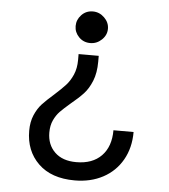

<svg xmlns="http://www.w3.org/2000/svg" viewBox="-52 -570 720 817"><g transform="rotate(5 308.0 -161.5)"><path d="M244 -455Q244 -482 263.5 -502.5Q283 -523 312 -523Q340 -523 361 -502.5Q382 -482 382 -455Q382 -428 361 -408Q340 -388 312 -388Q283 -388 263.5 -408Q244 -428 244 -455ZM86 6Q86 -32 98.5 -61Q111 -90 129 -109.5Q147 -129 178 -156Q208 -183 225.5 -202Q243 -221 255 -248.5Q267 -276 267 -312V-337H353V-312Q353 -264 339 -229.5Q325 -195 304.5 -173Q284 -151 251 -124Q223 -100 208 -84.5Q193 -69 182.5 -46.5Q172 -24 172 6Q172 58 205 90Q238 122 297 122Q366 122 404.5 82.5Q443 43 443 -27H529Q529 41 499.5 92.5Q470 144 417.5 172Q365 200 297 200Q197 200 141.5 146Q86 92 86 6Z"/></g></svg>

Font: Overpass Mono
Style: Regular
Weight: 400
Monospace: yes
Designer: Delve Withrington, Dave Bailey
Foundry: Delve Fonts
Version: Version 1.000;DELV;Overpass